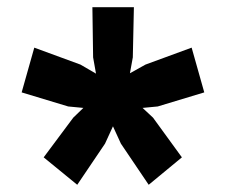

<svg xmlns="http://www.w3.org/2000/svg" viewBox="-20 -724 626 532"><path d="M75 -592 203 -545 246 -520 238 -565 236 -704H351L348 -565L340 -521L383 -545L511 -592L546 -468L417 -429L375 -425L404 -398L484 -288L392 -212L315 -326L293 -374L271 -326L194 -212L101 -288L183 -398L211 -425L169 -429L40 -468Z"/></svg>

Font: Prodigy Sans
Style: Bold
Weight: 700
Designer: Wei Huang
Foundry: Wei Huang
Version: Version 1.003; ttfautohint (v1.8.3)